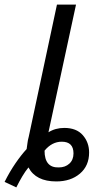

<svg xmlns="http://www.w3.org/2000/svg" viewBox="-72 -780 433 836"><path d="M-1 36Q12 10 25 -12Q38 -34 52 -51Q84 10 173 10Q236 10 276 -24Q316 -58 316 -116Q316 -160 288.5 -191.5Q261 -223 208 -223Q169 -223 139 -204L259 -760H176L53 -184Q49 -170 47.5 -156.5Q46 -143 44 -131Q20 -105 -5 -68.5Q-30 -32 -52 12ZM184 -51Q122 -49 122 -124Q154 -163 197 -163Q248 -163 248 -112Q248 -84 230 -67.5Q212 -51 184 -51Z"/></svg>

Font: Noto Sans UI SemiCondensed
Style: Italic
Weight: 400
Width: 4
Italic angle: -12°
Designer: Monotype Design Team
Foundry: Monotype Imaging Inc.
Version: Version 1.901